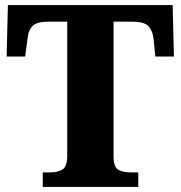

<svg xmlns="http://www.w3.org/2000/svg" viewBox="-20 -734 709 754"><path d="M148 0V-57H178Q207 -57 225.5 -68.5Q244 -80 244 -122V-649H170Q125 -649 108 -632Q91 -615 88 -582L79 -512H6L11 -714H658L663 -512H590L583 -582Q579 -615 562 -632Q545 -649 500 -649H426V-120Q426 -78 444.5 -67.5Q463 -57 492 -57H523V0Z"/></svg>

Font: Noto Serif Georgian ExtraBold
Style: Regular
Weight: 800
Designer: Monotype Design Team, Akaki Razmadze
Foundry: Google LLC
Version: Version 2.003; ttfautohint (v1.8.4.7-5d5b)